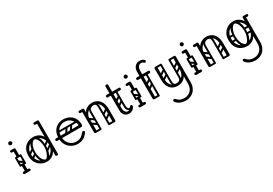

<svg xmlns="http://www.w3.org/2000/svg" viewBox="49 -1953 4942 3480"><g transform="rotate(-30 2520.0 -213.5)"><path d="M60 -452Q48 -452 41 -459Q35 -465 35 -476Q35 -488 41 -493Q48 -500 60 -500H111Q122 -500 128 -498.5Q134 -497 135 -495Q143 -487 143 -476Q142 -465 136 -459Q133 -456 127.5 -454Q122 -452 111 -452ZM52 -170Q52 -187 69 -187H166Q183 -187 183 -170Q183 -152 167 -152H69Q62 -152 57 -156.5Q52 -161 52 -170ZM117 -3Q90 -3 90 -29V-158Q90 -184 117 -184Q145 -184 145 -158V-29Q145 -3 117 -3ZM117 -314Q90 -314 90 -340V-474Q90 -500 117 -500Q145 -500 145 -474V-340Q145 -314 117 -314ZM52 -332Q52 -349 69 -349H166Q183 -349 183 -332Q183 -314 167 -314H69Q62 -314 57 -318.5Q52 -323 52 -332ZM57 -267Q67 -280 80 -271L174 -205Q188 -196 177 -180Q167 -167 154 -176L60 -242Q55 -246 53.5 -253Q52 -260 57 -267ZM165 -153Q148 -153 148 -170V-326Q148 -343 165 -343Q183 -343 183 -327V-171Q183 -153 165 -153ZM69 -153Q52 -153 52 -170V-326Q52 -343 69 -343Q87 -343 87 -327V-171Q87 -153 69 -153ZM40 -25Q40 -36 47 -42Q54 -49 66 -49H115Q127 -49 134 -43Q141 -36 141 -25Q141 -13 134 -6Q127 0 115 0H66Q54 0 47 -7Q40 -13 40 -25ZM194 -25Q194 -13 187 -7Q180 0 168 0H119Q108 0 100 -6Q93 -13 93 -25Q93 -36 100 -43Q108 -49 119 -49H168Q180 -49 187 -42Q194 -36 194 -25ZM112 -576Q96 -576 85.5 -587Q75 -598 75 -614Q75 -629 85.5 -640Q96 -651 112 -651Q128 -651 139 -640Q150 -629 150 -614Q150 -598 139 -587Q128 -576 112 -576Z M523 9Q460 9 405 -22Q350 -53 316 -110Q282 -167 282 -245Q282 -314 302.5 -363.5Q323 -413 358 -444.5Q393 -476 435.5 -490.5Q478 -505 523 -505Q583 -505 633.5 -478.5Q684 -452 714 -395Q744 -338 744 -245Q744 -167 715 -110Q686 -53 636.5 -22Q587 9 523 9ZM523 -41Q572 -41 614 -66.5Q656 -92 682.5 -138Q709 -184 709 -246Q709 -319 682 -365Q655 -411 612.5 -433Q570 -455 523 -455Q477 -455 434.5 -433Q392 -411 364.5 -365Q337 -319 337 -246Q337 -184 363.5 -138Q390 -92 432.5 -66.5Q475 -41 523 -41ZM737 4Q710 4 710 -22V-700Q710 -726 737 -726Q765 -726 765 -700V-22Q765 4 737 4ZM619 -157Q610 -171 623 -181L700 -235Q715 -245 724 -231Q735 -216 721 -207L644 -152Q639 -148 631.5 -149Q624 -150 619 -157ZM626 -255Q617 -269 630 -279L707 -333Q722 -343 731 -329Q742 -314 728 -305L651 -250Q646 -246 638.5 -247Q631 -248 626 -255ZM313 -157Q303 -172 317 -181L394 -235Q409 -245 418 -231Q429 -216 415 -207L338 -152Q332 -148 325 -149Q318 -150 313 -157ZM313 -255Q303 -270 317 -279L394 -333Q409 -343 418 -329Q429 -314 415 -305L338 -250Q332 -246 325 -247Q318 -248 313 -255ZM520 -7Q486 -9 456 -36.5Q426 -64 407.5 -116.5Q389 -169 389 -245Q389 -338 407.5 -389Q426 -440 456 -460.5Q486 -481 520 -481L523 -455Q502 -455 479 -430.5Q456 -406 440 -359.5Q424 -313 424 -246Q424 -186 440 -139.5Q456 -93 479.5 -67Q503 -41 523 -41ZM520 -7 523 -41Q539 -41 555.5 -60Q572 -79 585.5 -110Q599 -141 607.5 -177Q616 -213 616 -246Q616 -308 602.5 -355Q589 -402 567.5 -428.5Q546 -455 523 -455L520 -481Q554 -481 584 -460.5Q614 -440 632.5 -389Q651 -338 651 -245Q651 -169 632.5 -116.5Q614 -64 584 -36.5Q554 -9 520 -7ZM763 -702Q761 -689 754 -685Q750 -678 729 -678H678Q666 -678 659 -685Q653 -691 653 -702Q653 -713 659 -719Q666 -726 678 -726H729Q740 -726 746 -724.5Q752 -723 753 -721Q757 -717 760 -712Q763 -707 763 -702Z M1174 10Q1104 10 1048.5 -19.5Q993 -49 958.5 -102Q924 -155 918 -225H874Q848 -225 848 -250Q848 -275 874 -275H918Q923 -358 959 -410Q995 -462 1047.5 -486Q1100 -510 1156 -510Q1195 -510 1238.5 -497.5Q1282 -485 1319.5 -455.5Q1357 -426 1381 -376.5Q1405 -327 1405 -253Q1405 -245 1399 -235Q1393 -225 1379 -225H973Q979 -170 1006 -128.5Q1033 -87 1076.5 -63.5Q1120 -40 1174 -40Q1217 -40 1247 -54.5Q1277 -69 1298 -89.5Q1319 -110 1335 -129Q1341 -137 1347.5 -141.5Q1354 -146 1361 -146Q1365 -146 1370.5 -144.5Q1376 -143 1379 -141Q1389 -134 1389 -120Q1389 -114 1384 -106Q1379 -98 1361 -76Q1349 -61 1325 -41Q1301 -21 1263.5 -5.5Q1226 10 1174 10ZM973 -276H1341Q1349 -276 1349 -283Q1349 -303 1337 -332.5Q1325 -362 1301 -391.5Q1277 -421 1240.5 -440.5Q1204 -460 1154 -460Q1110 -460 1070.5 -440.5Q1031 -421 1004.5 -380.5Q978 -340 973 -276ZM1259 -372H1362V-337H1259ZM1153 -366Q1166 -356 1157 -343L1091 -249Q1082 -235 1066 -246Q1053 -256 1062 -269L1128 -363Q1132 -368 1139 -369.5Q1146 -371 1153 -366ZM1251 -366Q1264 -356 1255 -343L1189 -249Q1180 -235 1164 -246Q1151 -256 1160 -269L1226 -363Q1230 -368 1237 -369.5Q1244 -371 1251 -366ZM955 -259Q955 -276 972 -276H1304Q1321 -276 1321 -259Q1321 -241 1305 -241H973Q955 -241 955 -259ZM955 -355Q955 -372 972 -372H1304Q1321 -372 1321 -355Q1321 -337 1305 -337H973Q955 -337 955 -355Z M1540 -250Q1540 -341 1570.5 -398Q1601 -455 1651 -482.5Q1701 -510 1759 -510Q1818 -510 1865.5 -482.5Q1913 -455 1941 -398Q1969 -341 1969 -250H1914Q1914 -357 1871.5 -407Q1829 -457 1759 -457Q1713 -457 1671 -435Q1629 -413 1602 -367.5Q1575 -322 1575 -250ZM1553 0Q1526 0 1526 -26V-474Q1526 -500 1553 -500Q1581 -500 1581 -474V-26Q1581 0 1553 0ZM1492 -452Q1480 -452 1473 -459Q1467 -465 1467 -476Q1467 -488 1473 -493Q1480 -500 1492 -500H1543Q1554 -500 1560 -498.5Q1566 -497 1567 -495Q1571 -491 1574 -486Q1577 -481 1577 -476Q1575 -463 1568 -459Q1564 -452 1543 -452ZM1941 0Q1914 0 1914 -26V-250Q1914 -276 1941 -276Q1969 -276 1969 -250V-26Q1969 0 1941 0ZM1836 0Q1819 0 1819 -17V-379Q1819 -396 1836 -396Q1854 -396 1854 -380V-18Q1854 0 1836 0ZM1759 -457Q1727 -457 1702 -439Q1677 -421 1677 -376V-281H1642V-379Q1642 -409 1660 -431Q1678 -453 1707.5 -464.5Q1737 -476 1770 -476ZM1759 -457 1749 -476Q1799 -476 1826.5 -451.5Q1854 -427 1854 -389V-281H1819V-376Q1819 -421 1805 -439Q1791 -457 1759 -457ZM1537 -17Q1537 -35 1555 -35H1658Q1676 -35 1676 -17Q1676 0 1657 0H1554Q1537 0 1537 -17ZM1821 -17Q1821 -35 1839 -35H1942Q1960 -35 1960 -17Q1960 0 1941 0H1838Q1821 0 1821 -17ZM1552 -198Q1562 -211 1575 -202L1669 -136Q1683 -127 1672 -111Q1662 -98 1649 -107L1555 -173Q1550 -177 1548.5 -184Q1547 -191 1552 -198ZM1552 -296Q1562 -309 1575 -300L1669 -234Q1683 -225 1672 -209Q1662 -196 1649 -205L1555 -271Q1550 -275 1548.5 -282Q1547 -289 1552 -296ZM1659 0Q1642 0 1642 -17V-349Q1642 -366 1659 -366Q1677 -366 1677 -350V-18Q1677 0 1659 0ZM1563 0Q1546 0 1546 -17V-349Q1546 -366 1563 -366Q1581 -366 1581 -350V-18Q1581 0 1563 0ZM1855 -211Q1840 -200 1831 -214Q1827 -219 1826.5 -226Q1826 -233 1834 -239L1911 -293Q1926 -303 1936 -289Q1940 -283 1939.5 -276.5Q1939 -270 1932 -265ZM1857 -114Q1842 -103 1833 -117Q1829 -122 1828.5 -129Q1828 -136 1836 -142L1913 -196Q1928 -206 1938 -192Q1942 -186 1941.5 -179.5Q1941 -173 1934 -168Z M2250 0Q2219 0 2189.5 -14Q2160 -28 2141 -61Q2122 -94 2122 -150V-640Q2122 -650 2129.5 -658Q2137 -666 2151 -666Q2163 -666 2171 -657.5Q2179 -649 2179 -640Q2179 -572 2178.5 -516Q2178 -460 2178 -407.5Q2178 -355 2177.5 -299Q2177 -243 2177 -175Q2177 -105 2198 -77.5Q2219 -50 2250 -50Q2270 -50 2288.5 -62Q2307 -74 2320 -99Q2331 -120 2348 -120Q2352 -120 2358 -118Q2374 -112 2374 -93Q2374 -86 2371 -80Q2349 -35 2317 -17.5Q2285 0 2250 0ZM2065 -450Q2039 -450 2039 -475Q2039 -500 2065 -500H2317Q2343 -500 2343 -475Q2343 -450 2317 -450ZM2244 -485Q2261 -485 2261 -468V-154Q2261 -137 2244 -137Q2226 -137 2226 -153V-467Q2226 -485 2244 -485ZM2320 -99V-73Q2300 -52 2278 -60Q2256 -68 2241 -92Q2226 -116 2226 -144V-252H2261V-157Q2261 -127 2272.5 -109Q2284 -91 2298.5 -88Q2313 -85 2320 -99ZM2173 -299Q2158 -288 2149 -302Q2145 -307 2144.5 -314Q2144 -321 2152 -327L2229 -381Q2244 -391 2254 -377Q2258 -371 2257.5 -364.5Q2257 -358 2250 -353ZM2171 -200Q2156 -189 2147 -203Q2143 -208 2142.5 -215Q2142 -222 2150 -228L2227 -282Q2242 -292 2252 -278Q2256 -272 2255.5 -265.5Q2255 -259 2248 -254Z M2476 -452Q2464 -452 2457 -459Q2451 -465 2451 -476Q2451 -488 2457 -493Q2464 -500 2476 -500H2527Q2538 -500 2544 -498.5Q2550 -497 2551 -495Q2559 -487 2559 -476Q2558 -465 2552 -459Q2549 -456 2543.5 -454Q2538 -452 2527 -452ZM2468 -170Q2468 -187 2485 -187H2582Q2599 -187 2599 -170Q2599 -152 2583 -152H2485Q2478 -152 2473 -156.5Q2468 -161 2468 -170ZM2533 -3Q2506 -3 2506 -29V-158Q2506 -184 2533 -184Q2561 -184 2561 -158V-29Q2561 -3 2533 -3ZM2533 -314Q2506 -314 2506 -340V-474Q2506 -500 2533 -500Q2561 -500 2561 -474V-340Q2561 -314 2533 -314ZM2468 -332Q2468 -349 2485 -349H2582Q2599 -349 2599 -332Q2599 -314 2583 -314H2485Q2478 -314 2473 -318.5Q2468 -323 2468 -332ZM2473 -267Q2483 -280 2496 -271L2590 -205Q2604 -196 2593 -180Q2583 -167 2570 -176L2476 -242Q2471 -246 2469.5 -253Q2468 -260 2473 -267ZM2581 -153Q2564 -153 2564 -170V-326Q2564 -343 2581 -343Q2599 -343 2599 -327V-171Q2599 -153 2581 -153ZM2485 -153Q2468 -153 2468 -170V-326Q2468 -343 2485 -343Q2503 -343 2503 -327V-171Q2503 -153 2485 -153ZM2456 -25Q2456 -36 2463 -42Q2470 -49 2482 -49H2531Q2543 -49 2550 -43Q2557 -36 2557 -25Q2557 -13 2550 -6Q2543 0 2531 0H2482Q2470 0 2463 -7Q2456 -13 2456 -25ZM2610 -25Q2610 -13 2603 -7Q2596 0 2584 0H2535Q2524 0 2516 -6Q2509 -13 2509 -25Q2509 -36 2516 -43Q2524 -49 2535 -49H2584Q2596 -49 2603 -42Q2610 -36 2610 -25ZM2528 -576Q2512 -576 2501.5 -587Q2491 -598 2491 -614Q2491 -629 2501.5 -640Q2512 -651 2528 -651Q2544 -651 2555 -640Q2566 -629 2566 -614Q2566 -598 2555 -587Q2544 -576 2528 -576Z M2779 1Q2767 1 2759 -5.5Q2751 -12 2751 -26V-586Q2751 -654 2788 -695Q2825 -736 2889 -736Q2915 -736 2937 -729Q2959 -722 2978 -703Q2983 -699 2984.5 -694Q2986 -689 2987 -684Q2987 -674 2980 -666Q2973 -658 2963 -658Q2954 -658 2948.5 -661.5Q2943 -665 2936 -672Q2920 -688 2889 -688Q2852 -688 2830.5 -654.5Q2809 -621 2809 -571L2806 -26Q2806 -12 2797.5 -5.5Q2789 1 2779 1ZM2697 -450Q2671 -450 2671 -475Q2671 -500 2697 -500H2930Q2956 -500 2956 -475Q2956 -450 2930 -450ZM2775 -192Q2765 -207 2779 -216L2856 -270Q2871 -280 2880 -266Q2891 -251 2877 -242L2800 -187Q2794 -183 2787 -184Q2780 -185 2775 -192ZM2775 -290Q2765 -305 2779 -314L2856 -368Q2871 -378 2880 -364Q2891 -349 2877 -340L2800 -285Q2794 -281 2787 -282Q2780 -283 2775 -290ZM2875 1Q2858 1 2858 -16V-457Q2858 -474 2875 -474Q2893 -474 2893 -458V-17Q2893 1 2875 1ZM2762 -17Q2762 -35 2779 -35H2876Q2893 -35 2893 -18Q2893 1 2877 1H2779Q2772 1 2767 -3.5Q2762 -8 2762 -17Z M3259 309Q3206 309 3154.5 290Q3103 271 3066 225Q3056 212 3056 200Q3056 189 3065 182Q3073 176 3082 176Q3098 176 3110 192Q3139 227 3178 241.5Q3217 256 3259 256Q3305 256 3347 235.5Q3389 215 3416 170Q3443 125 3443 54V-474Q3443 -500 3471 -500Q3498 -500 3498 -474V54Q3498 122 3477.5 170.5Q3457 219 3422.5 249.5Q3388 280 3345.5 294.5Q3303 309 3259 309ZM3265 4Q3206 4 3158.5 -22Q3111 -48 3083 -104.5Q3055 -161 3055 -251H3110Q3110 -144 3152.5 -95Q3195 -46 3265 -46Q3311 -46 3351.5 -67.5Q3392 -89 3417.5 -134.5Q3443 -180 3443 -251H3478Q3478 -161 3449 -104.5Q3420 -48 3372 -22Q3324 4 3265 4ZM3083 -225Q3055 -225 3055 -251V-474Q3055 -500 3083 -500Q3110 -500 3110 -474V-251Q3110 -225 3083 -225ZM3189 -500Q3207 -500 3207 -482V-120Q3207 -104 3189 -104Q3172 -104 3172 -121V-483Q3172 -500 3189 -500ZM3366 -500Q3384 -500 3384 -482V-120Q3384 -104 3366 -104Q3349 -104 3349 -121V-483Q3349 -500 3366 -500ZM3271 -47 3282 -28Q3172 -28 3172 -121V-219H3207V-124Q3207 -79 3223 -63Q3239 -47 3271 -47ZM3271 -47Q3303 -47 3326 -63Q3349 -79 3349 -124V-219H3384V-111Q3384 -74 3347.5 -51Q3311 -28 3261 -28ZM3067 -483Q3067 -500 3084 -500H3187Q3206 -500 3206 -483Q3206 -465 3188 -465H3085Q3067 -465 3067 -483ZM3351 -483Q3351 -500 3368 -500H3471Q3490 -500 3490 -483Q3490 -465 3472 -465H3369Q3351 -465 3351 -483ZM3112 -303Q3097 -292 3088 -306Q3084 -311 3083.5 -318Q3083 -325 3091 -331L3168 -385Q3183 -395 3193 -381Q3197 -375 3196.5 -368.5Q3196 -362 3189 -357ZM3112 -205Q3097 -194 3088 -208Q3084 -213 3083.5 -220Q3083 -227 3091 -233L3168 -287Q3183 -297 3193 -283Q3197 -277 3196.5 -270.5Q3196 -264 3189 -259ZM3389 -303Q3374 -292 3365 -306Q3361 -311 3360.5 -318Q3360 -325 3368 -331L3445 -385Q3460 -395 3470 -381Q3474 -375 3473.5 -368.5Q3473 -362 3466 -357ZM3389 -205Q3374 -194 3365 -208Q3361 -213 3360.5 -220Q3360 -227 3368 -233L3445 -287Q3460 -297 3470 -283Q3474 -277 3473.5 -270.5Q3473 -264 3466 -259Z M3649 -452Q3637 -452 3630 -459Q3624 -465 3624 -476Q3624 -488 3630 -493Q3637 -500 3649 -500H3700Q3711 -500 3717 -498.5Q3723 -497 3724 -495Q3732 -487 3732 -476Q3731 -465 3725 -459Q3722 -456 3716.5 -454Q3711 -452 3700 -452ZM3641 -170Q3641 -187 3658 -187H3755Q3772 -187 3772 -170Q3772 -152 3756 -152H3658Q3651 -152 3646 -156.5Q3641 -161 3641 -170ZM3706 -3Q3679 -3 3679 -29V-158Q3679 -184 3706 -184Q3734 -184 3734 -158V-29Q3734 -3 3706 -3ZM3706 -314Q3679 -314 3679 -340V-474Q3679 -500 3706 -500Q3734 -500 3734 -474V-340Q3734 -314 3706 -314ZM3641 -332Q3641 -349 3658 -349H3755Q3772 -349 3772 -332Q3772 -314 3756 -314H3658Q3651 -314 3646 -318.5Q3641 -323 3641 -332ZM3646 -267Q3656 -280 3669 -271L3763 -205Q3777 -196 3766 -180Q3756 -167 3743 -176L3649 -242Q3644 -246 3642.5 -253Q3641 -260 3646 -267ZM3754 -153Q3737 -153 3737 -170V-326Q3737 -343 3754 -343Q3772 -343 3772 -327V-171Q3772 -153 3754 -153ZM3658 -153Q3641 -153 3641 -170V-326Q3641 -343 3658 -343Q3676 -343 3676 -327V-171Q3676 -153 3658 -153ZM3629 -25Q3629 -36 3636 -42Q3643 -49 3655 -49H3704Q3716 -49 3723 -43Q3730 -36 3730 -25Q3730 -13 3723 -6Q3716 0 3704 0H3655Q3643 0 3636 -7Q3629 -13 3629 -25ZM3783 -25Q3783 -13 3776 -7Q3769 0 3757 0H3708Q3697 0 3689 -6Q3682 -13 3682 -25Q3682 -36 3689 -43Q3697 -49 3708 -49H3757Q3769 -49 3776 -42Q3783 -36 3783 -25ZM3701 -576Q3685 -576 3674.5 -587Q3664 -598 3664 -614Q3664 -629 3674.5 -640Q3685 -651 3701 -651Q3717 -651 3728 -640Q3739 -629 3739 -614Q3739 -598 3728 -587Q3717 -576 3701 -576Z M3933 -250Q3933 -341 3963.5 -398Q3994 -455 4044 -482.5Q4094 -510 4152 -510Q4211 -510 4258.5 -482.5Q4306 -455 4334 -398Q4362 -341 4362 -250H4307Q4307 -357 4264.5 -407Q4222 -457 4152 -457Q4106 -457 4064 -435Q4022 -413 3995 -367.5Q3968 -322 3968 -250ZM3946 0Q3919 0 3919 -26V-474Q3919 -500 3946 -500Q3974 -500 3974 -474V-26Q3974 0 3946 0ZM3885 -452Q3873 -452 3866 -459Q3860 -465 3860 -476Q3860 -488 3866 -493Q3873 -500 3885 -500H3936Q3947 -500 3953 -498.5Q3959 -497 3960 -495Q3964 -491 3967 -486Q3970 -481 3970 -476Q3968 -463 3961 -459Q3957 -452 3936 -452ZM4334 0Q4307 0 4307 -26V-250Q4307 -276 4334 -276Q4362 -276 4362 -250V-26Q4362 0 4334 0ZM4229 0Q4212 0 4212 -17V-379Q4212 -396 4229 -396Q4247 -396 4247 -380V-18Q4247 0 4229 0ZM4152 -457Q4120 -457 4095 -439Q4070 -421 4070 -376V-281H4035V-379Q4035 -409 4053 -431Q4071 -453 4100.5 -464.5Q4130 -476 4163 -476ZM4152 -457 4142 -476Q4192 -476 4219.5 -451.5Q4247 -427 4247 -389V-281H4212V-376Q4212 -421 4198 -439Q4184 -457 4152 -457ZM3930 -17Q3930 -35 3948 -35H4051Q4069 -35 4069 -17Q4069 0 4050 0H3947Q3930 0 3930 -17ZM4214 -17Q4214 -35 4232 -35H4335Q4353 -35 4353 -17Q4353 0 4334 0H4231Q4214 0 4214 -17ZM3945 -198Q3955 -211 3968 -202L4062 -136Q4076 -127 4065 -111Q4055 -98 4042 -107L3948 -173Q3943 -177 3941.5 -184Q3940 -191 3945 -198ZM3945 -296Q3955 -309 3968 -300L4062 -234Q4076 -225 4065 -209Q4055 -196 4042 -205L3948 -271Q3943 -275 3941.5 -282Q3940 -289 3945 -296ZM4052 0Q4035 0 4035 -17V-349Q4035 -366 4052 -366Q4070 -366 4070 -350V-18Q4070 0 4052 0ZM3956 0Q3939 0 3939 -17V-349Q3939 -366 3956 -366Q3974 -366 3974 -350V-18Q3974 0 3956 0ZM4248 -211Q4233 -200 4224 -214Q4220 -219 4219.5 -226Q4219 -233 4227 -239L4304 -293Q4319 -303 4329 -289Q4333 -283 4332.5 -276.5Q4332 -270 4325 -265ZM4250 -114Q4235 -103 4226 -117Q4222 -122 4221.5 -129Q4221 -136 4229 -142L4306 -196Q4321 -206 4331 -192Q4335 -186 4334.5 -179.5Q4334 -173 4327 -168Z M4715 309Q4662 309 4610.5 290Q4559 271 4522 225Q4512 212 4512 200Q4512 189 4521 182Q4529 176 4538 176Q4554 176 4566 192Q4595 227 4634 241.5Q4673 256 4715 256Q4761 256 4803 235.5Q4845 215 4872 170Q4899 125 4899 54V-474Q4899 -500 4927 -500Q4954 -500 4954 -474V54Q4954 122 4933.5 170.5Q4913 219 4878.5 249.5Q4844 280 4801.5 294.5Q4759 309 4715 309ZM4713 10Q4653 10 4597.5 -17.5Q4542 -45 4507 -104Q4472 -163 4472 -255Q4472 -333 4506 -390Q4540 -447 4595 -478Q4650 -509 4713 -509Q4777 -509 4826.5 -478Q4876 -447 4905 -390Q4934 -333 4934 -255Q4934 -163 4903.5 -104Q4873 -45 4823 -17.5Q4773 10 4713 10ZM4713 -40Q4759 -40 4801.5 -63Q4844 -86 4871.5 -133.5Q4899 -181 4899 -254Q4899 -316 4872.5 -362Q4846 -408 4804 -433.5Q4762 -459 4713 -459Q4665 -459 4622.5 -433.5Q4580 -408 4553.5 -362Q4527 -316 4527 -254Q4527 -181 4554 -133.5Q4581 -86 4624 -63Q4667 -40 4713 -40ZM4900 -476Q4900 -481 4903 -486Q4906 -491 4910 -495Q4912 -497 4917.5 -498.5Q4923 -500 4934 -500H4985Q4997 -500 5004 -493Q5010 -488 5010 -476Q5010 -465 5004 -459Q4997 -452 4985 -452H4934Q4913 -452 4909 -459Q4902 -463 4900 -476ZM4807 -193Q4809 -210 4824 -210L4918 -211Q4936 -209 4936 -193Q4936 -174 4920 -176L4825 -175Q4818 -175 4812.5 -179.5Q4807 -184 4807 -193ZM4814 -291Q4816 -308 4831 -308L4925 -309Q4943 -307 4943 -291Q4943 -272 4927 -274L4832 -273Q4825 -273 4819.5 -277.5Q4814 -282 4814 -291ZM4481 -193Q4483 -212 4498 -210L4592 -211Q4610 -209 4610 -193Q4610 -174 4594 -176L4499 -175Q4492 -175 4486.5 -179.5Q4481 -184 4481 -193ZM4481 -291Q4483 -310 4498 -308L4592 -309Q4610 -307 4610 -291Q4610 -272 4594 -274L4499 -273Q4492 -273 4486.5 -277.5Q4481 -282 4481 -291ZM4710 -6Q4676 -8 4646 -35.5Q4616 -63 4597.5 -115.5Q4579 -168 4579 -244Q4579 -337 4597.5 -389.5Q4616 -442 4646 -463.5Q4676 -485 4710 -485L4713 -459Q4692 -459 4669 -433Q4646 -407 4630 -359.5Q4614 -312 4614 -245Q4614 -185 4630 -138.5Q4646 -92 4669.5 -66Q4693 -40 4713 -40ZM4710 -6 4713 -40Q4729 -40 4745.5 -59Q4762 -78 4775.5 -109Q4789 -140 4797.5 -176Q4806 -212 4806 -245Q4806 -307 4792.5 -355.5Q4779 -404 4757.5 -431.5Q4736 -459 4713 -459L4710 -485Q4744 -485 4774 -463.5Q4804 -442 4822.5 -389.5Q4841 -337 4841 -244Q4841 -168 4822.5 -115.5Q4804 -63 4774 -35.5Q4744 -8 4710 -6Z"/></g></svg>

Font: Agu Display Uzo
Style: Regular
Weight: 400
Version: Version 1.103